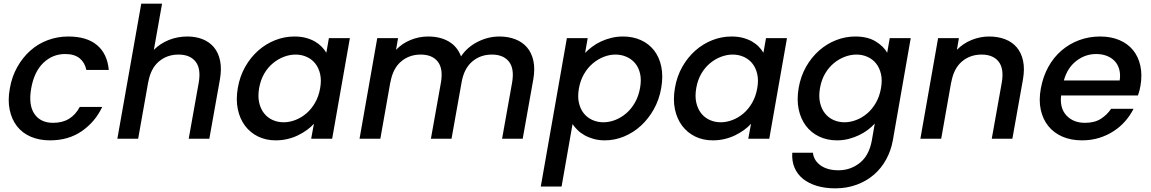

<svg xmlns="http://www.w3.org/2000/svg" viewBox="-20 -760 6306 1052"><path d="M34 -276Q45 -340 74.5 -392.5Q104 -445 146 -482.5Q188 -520 241.5 -540Q295 -560 354 -560Q456 -560 512 -512.5Q568 -465 576 -377H453Q445 -417 416.5 -440.5Q388 -464 337 -464Q268 -464 217.5 -415.5Q167 -367 151 -276Q135 -185 168.5 -136Q202 -87 271 -87Q322 -87 358 -109Q394 -131 417 -174H540Q502 -93 429 -42Q356 9 254 9Q195 9 148.5 -11Q102 -31 73 -68.5Q44 -106 33 -158.5Q22 -211 34 -276Z M754 -740H868L823 -487Q858 -522 905.5 -541Q953 -560 1007 -560Q1053 -560 1090.5 -545Q1128 -530 1152.5 -500.5Q1177 -471 1186 -427Q1195 -383 1185 -325L1127 0H1014L1069 -308Q1082 -384 1051.5 -422.5Q1021 -461 958 -461Q895 -461 850 -422.5Q805 -384 792 -308V-310L737 0H623Z M1283 -278Q1294 -342 1323.5 -394Q1353 -446 1395 -483Q1437 -520 1488 -540Q1539 -560 1593 -560Q1628 -560 1656 -552.5Q1684 -545 1705.5 -532.5Q1727 -520 1742.5 -504Q1758 -488 1768 -471L1782 -551H1897L1800 0H1685L1700 -82Q1684 -64 1662 -48Q1640 -32 1613.5 -19Q1587 -6 1556 1.5Q1525 9 1491 9Q1437 9 1394 -12Q1351 -33 1322.5 -71Q1294 -109 1283 -161.5Q1272 -214 1283 -278ZM1734 -276Q1742 -320 1734 -354.5Q1726 -389 1707 -412.5Q1688 -436 1660 -448.5Q1632 -461 1600 -461Q1568 -461 1536 -449Q1504 -437 1476 -414Q1448 -391 1428 -357Q1408 -323 1400 -278Q1392 -233 1400 -198Q1408 -163 1427 -139Q1446 -115 1474 -102.5Q1502 -90 1534 -90Q1566 -90 1598.5 -102.5Q1631 -115 1658.5 -138.5Q1686 -162 1706 -196.5Q1726 -231 1734 -276Z M2786 -308Q2799 -384 2768.5 -422.5Q2738 -461 2675 -461Q2612 -461 2567 -422.5Q2522 -384 2509 -308L2454 0H2341L2396 -308Q2409 -384 2378.5 -422.5Q2348 -461 2285 -461Q2222 -461 2177 -422.5Q2132 -384 2119 -308V-311L2064 0H1950L2047 -551H2161L2150 -487Q2183 -522 2229.5 -541Q2276 -560 2326 -560Q2392 -560 2439 -532.5Q2486 -505 2506 -451Q2540 -502 2597.5 -531Q2655 -560 2716 -560Q2764 -560 2803 -545Q2842 -530 2867.5 -500.5Q2893 -471 2902.5 -427Q2912 -383 2902 -325L2844 0H2731Z M3186 -470Q3202 -487 3224 -503.5Q3246 -520 3272.5 -532.5Q3299 -545 3329.5 -552.5Q3360 -560 3394 -560Q3448 -560 3492 -540Q3536 -520 3564.5 -483Q3593 -446 3603.5 -394Q3614 -342 3603 -278Q3592 -214 3562.5 -161.5Q3533 -109 3491.5 -71Q3450 -33 3399 -12Q3348 9 3294 9Q3260 9 3232 1Q3204 -7 3182 -19.5Q3160 -32 3144 -48Q3128 -64 3117 -80L3057 262H2943L3086 -551H3200ZM3487 -278Q3495 -323 3487 -357Q3479 -391 3459.5 -414Q3440 -437 3412 -449Q3384 -461 3352 -461Q3320 -461 3288 -448.5Q3256 -436 3228 -412.5Q3200 -389 3180 -354.5Q3160 -320 3152 -276Q3144 -231 3152 -196.5Q3160 -162 3179 -138.5Q3198 -115 3226 -102.5Q3254 -90 3286 -90Q3318 -90 3350.5 -102.5Q3383 -115 3411 -139Q3439 -163 3459 -198Q3479 -233 3487 -278Z M3678 -278Q3689 -342 3718.5 -394Q3748 -446 3790 -483Q3832 -520 3883 -540Q3934 -560 3988 -560Q4023 -560 4051 -552.5Q4079 -545 4100.5 -532.5Q4122 -520 4137.5 -504Q4153 -488 4163 -471L4177 -551H4292L4195 0H4080L4095 -82Q4079 -64 4057 -48Q4035 -32 4008.5 -19Q3982 -6 3951 1.5Q3920 9 3886 9Q3832 9 3789 -12Q3746 -33 3717.5 -71Q3689 -109 3678 -161.5Q3667 -214 3678 -278ZM4129 -276Q4137 -320 4129 -354.5Q4121 -389 4102 -412.5Q4083 -436 4055 -448.5Q4027 -461 3995 -461Q3963 -461 3931 -449Q3899 -437 3871 -414Q3843 -391 3823 -357Q3803 -323 3795 -278Q3787 -233 3795 -198Q3803 -163 3822 -139Q3841 -115 3869 -102.5Q3897 -90 3929 -90Q3961 -90 3993.5 -102.5Q4026 -115 4053.5 -138.5Q4081 -162 4101 -196.5Q4121 -231 4129 -276Z M4356 -278Q4367 -342 4396.5 -394Q4426 -446 4468 -483Q4510 -520 4561 -540Q4612 -560 4666 -560Q4734 -560 4778 -533Q4822 -506 4841 -471L4855 -551H4970L4872 9Q4862 65 4835.5 113.5Q4809 162 4768.5 197Q4728 232 4674 252Q4620 272 4556 272Q4501 272 4456 258.5Q4411 245 4380 220Q4349 195 4333.5 159Q4318 123 4321 77H4434Q4439 120 4476.5 146.5Q4514 173 4574 173Q4640 173 4691 132.5Q4742 92 4757 9L4773 -83Q4757 -65 4735 -48.5Q4713 -32 4687 -19.5Q4661 -7 4630.5 1Q4600 9 4566 9Q4512 9 4468 -12Q4424 -33 4395.5 -71Q4367 -109 4356 -161.5Q4345 -214 4356 -278ZM4807 -276Q4815 -320 4807 -354.5Q4799 -389 4780 -412.5Q4761 -436 4733 -448.5Q4705 -461 4673 -461Q4641 -461 4609 -449Q4577 -437 4549 -414Q4521 -391 4501 -357Q4481 -323 4473 -278Q4465 -233 4473 -198Q4481 -163 4500 -139Q4519 -115 4547 -102.5Q4575 -90 4607 -90Q4639 -90 4671.5 -102.5Q4704 -115 4731.5 -138.5Q4759 -162 4779 -196.5Q4799 -231 4807 -276Z M5469 -308Q5482 -384 5451.5 -422.5Q5421 -461 5358 -461Q5295 -461 5250 -422.5Q5205 -384 5192 -308V-311L5137 0H5023L5120 -551H5234L5223 -487Q5257 -522 5303.5 -541Q5350 -560 5400 -560Q5448 -560 5487 -545Q5526 -530 5551 -500.5Q5576 -471 5585.5 -427Q5595 -383 5585 -325L5527 0H5414Z M5986 -464Q5926 -464 5877 -426Q5828 -388 5809 -319H6115Q6120 -353 6112.5 -380Q6105 -407 6087.5 -425.5Q6070 -444 6044 -454Q6018 -464 5986 -464ZM6191 -164Q6173 -128 6145.5 -96.5Q6118 -65 6082 -41.5Q6046 -18 6002.5 -4.5Q5959 9 5908 9Q5849 9 5802 -11Q5755 -31 5724.5 -68.5Q5694 -106 5682.5 -158.5Q5671 -211 5683 -276Q5695 -341 5724 -393.5Q5753 -446 5796 -483Q5839 -520 5893 -540Q5947 -560 6008 -560Q6067 -560 6113 -540.5Q6159 -521 6188 -485.5Q6217 -450 6228 -400.5Q6239 -351 6229 -291Q6227 -278 6223.5 -264.5Q6220 -251 6215 -237H5794Q5786 -167 5823.5 -127Q5861 -87 5925 -87Q5978 -87 6012.5 -109.5Q6047 -132 6068 -164Z"/></svg>

Font: SVN-Poppins Medium
Style: Italic
Weight: 500
Italic angle: -10°
Designer: Ninad Kale (Devanagari), Jonny Pinhorn (Latin)
Foundry: Indian Type Foundry
Version: Version 3.002 2017; ttfautohint (v1.8.3)